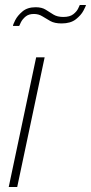

<svg xmlns="http://www.w3.org/2000/svg" viewBox="-20 -750 365 770"><path d="M125 -520H159L49 0H15ZM227 -656Q199 -656 182 -665.5Q165 -675 150 -684.5Q135 -694 116 -694Q95 -694 82.5 -683.5Q70 -673 64 -661Q58 -649 57 -646H32Q32 -651 41 -669Q50 -687 70 -704Q90 -721 123 -721Q148 -721 163.5 -711Q179 -701 194.5 -691.5Q210 -682 234 -682Q260 -682 274 -693Q288 -704 293.5 -716Q299 -728 300 -730H325Q324 -725 314.5 -707Q305 -689 284 -672.5Q263 -656 227 -656Z"/></svg>

Font: Raleway ExtraLight
Style: Italic
Weight: 200
Italic angle: -12°
Designer: Matt McInerney, Pablo Impallari, Rodrigo Fuenzalida
Foundry: Matt McInerney, Pablo Impallari, Rodrigo Fuenzalida
Version: Version 4.026